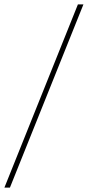

<svg xmlns="http://www.w3.org/2000/svg" viewBox="-35 -750 413 870"><path d="M-15 100 318 -730H343L10 100Z"/></svg>

Font: MuseoModerno Thin Thin
Style: Regular
Weight: 250
Version: Version 1.003